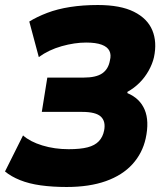

<svg xmlns="http://www.w3.org/2000/svg" viewBox="-34 -736 666 767"><path d="M232 11Q176 11 129 4.5Q82 -2 46 -16.5Q10 -31 -14 -51L58 -195Q86 -170 135 -155Q184 -140 240 -140Q287 -140 316 -147.5Q345 -155 361 -172Q377 -189 382 -215Q389 -251 369 -270Q349 -289 294 -289H133L155 -426H299Q350 -426 374.5 -443Q399 -460 405 -494Q411 -517 403 -533Q395 -549 372 -557.5Q349 -566 310 -566Q264 -566 212.5 -551.5Q161 -537 121 -508L83 -650Q114 -669 154.5 -684.5Q195 -700 246 -708Q297 -716 357 -716Q447 -716 501 -689Q555 -662 574.5 -615Q594 -568 581 -507Q575 -481 560 -454Q545 -427 523.5 -405.5Q502 -384 475 -369V-364Q525 -343 544 -297.5Q563 -252 548 -183Q535 -124 495 -80Q455 -36 389 -12.5Q323 11 232 11Z"/></svg>

Font: Nunito Sans 7pt SemiCondensed Black
Style: Italic
Weight: 900
Width: 4
Italic angle: -9°
Designer: Vernon Adams
Foundry: Vernon Adams
Version: Version 3.101;gftools[0.9.27]